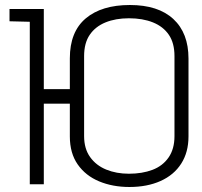

<svg xmlns="http://www.w3.org/2000/svg" viewBox="-20 -736 807 767"><path d="M290 -380H128V-322H290ZM259 -503V-191Q259 -124 290.5 -79Q322 -34 376 -11.5Q430 11 497 11Q568 11 621.5 -13Q675 -37 704 -82.5Q733 -128 733 -191V-502Q733 -604 672.5 -660Q612 -716 499 -716Q386 -716 322.5 -662.5Q259 -609 259 -503ZM316 -192V-512Q316 -564 338.5 -597Q361 -630 401.5 -646.5Q442 -663 495 -663Q550 -663 591 -646.5Q632 -630 654.5 -597Q677 -564 677 -512V-192Q677 -141 653.5 -107Q630 -73 589 -57.5Q548 -42 495 -42Q445 -42 404.5 -58.5Q364 -75 340 -108.5Q316 -142 316 -192ZM18 -651 99 -649V0H155V-700H18Z"/></svg>

Font: AdventPro_ExpandedRegular
Style: ExpandedRegular
Weight: 400
Width: 7
Designer: VivaRado, Andreas Kalpakidis
Foundry: VivaRado, Andreas Kalpakidis
Version: Version 3.000